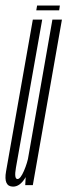

<svg xmlns="http://www.w3.org/2000/svg" viewBox="-43 -671 245 696"><path d="M48.5 0H76L181.5 -600H147L51.5 -56ZM110 -600H76L5 -197.5Q-11 -105.5 -21 -50Q-31 5.5 4.5 5.5Q29 5.5 48.2 -25.8Q67.5 -57 74 -93L61 -108Q56.5 -81 43.8 -51.5Q31 -22 20.5 -22Q7.5 -22 14.8 -63.5Q22 -105 38 -194ZM88.5 -633.5H171.5L174 -651H91.5Z"/></svg>

Font: Anybody UltraCondensed ExtraLight
Style: Italic
Weight: 250
Width: 1
Italic angle: -10°
Version: Version 1.113;gftools[0.9.25]